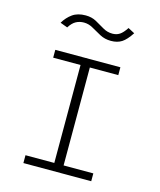

<svg xmlns="http://www.w3.org/2000/svg" viewBox="-123 -929 846 1017"><g transform="rotate(15 300.0 -420.5)"><path d="M103 0V-43H261V-580H111V-623H468V-580H312V-43H475V0ZM456 -835 492 -816Q466 -776 442 -760.5Q418 -745 383 -745Q349 -745 322 -759.5Q295 -774 271 -788Q247 -802 221 -802Q197 -802 177.5 -791.5Q158 -781 141 -754L101 -769Q120 -801 148 -821Q176 -841 220 -841Q253 -841 278.5 -827Q304 -813 328 -798.5Q352 -784 381 -784Q403 -784 420 -795Q437 -806 456 -835Z"/></g></svg>

Font: Inconsolata Expanded Light
Style: Regular
Weight: 300
Width: 7
Monospace: yes
Designer: Raph Levien, Cyreal, Brenton Simpson
Foundry: Raph Levien, Cyreal, Google
Version: Version 3.001; ttfautohint (v1.8.2.53-6de2)